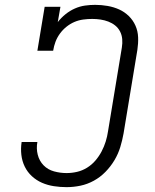

<svg xmlns="http://www.w3.org/2000/svg" viewBox="-20 -763 640 791"><path d="M254 8Q228 8 202 4Q176 0 153 -10Q130 -20 111.5 -37Q93 -54 82 -76.5Q71 -99 68 -125Q65 -151 69 -177Q69 -177 69 -177.5Q69 -178 69 -178H134Q134 -178 134 -178Q134 -178 134 -178Q129 -151 135.5 -125.5Q142 -100 159.5 -82Q177 -64 202.5 -57Q228 -50 254 -50Q276 -50 297.5 -55Q319 -60 338.5 -72Q358 -84 373 -101.5Q388 -119 398.5 -139Q409 -159 415.5 -180Q422 -201 425 -222L482 -567Q485 -585 483.5 -602Q482 -619 474.5 -633.5Q467 -648 454.5 -658Q442 -668 426.5 -674Q411 -680 394 -682.5Q377 -685 360 -685Q342 -685 323 -682.5Q304 -680 286.5 -672.5Q269 -665 253.5 -652.5Q238 -640 226.5 -624Q215 -608 208.5 -590.5Q202 -573 199 -554H134L164 -735H229L218 -672Q232 -690 250 -704.5Q268 -719 288.5 -728Q309 -737 330 -740Q351 -743 372 -743Q398 -743 423.5 -738.5Q449 -734 471 -724Q493 -714 510.5 -697Q528 -680 538 -657.5Q548 -635 549 -609.5Q550 -584 546 -558L489 -213Q484 -185 475.5 -157Q467 -129 451.5 -103Q436 -77 414.5 -55Q393 -33 366.5 -18.5Q340 -4 311.5 2Q283 8 254 8Z"/></svg>

Font: Iosevka Slab Light Extended
Style: Italic
Weight: 300
Width: 7
Italic angle: -9°
Monospace: yes
Designer: Belleve Invis
Foundry: Belleve Invis
Version: Version 11.1.0; ttfautohint (v1.8.3)